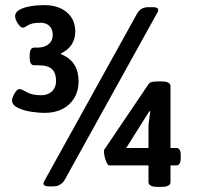

<svg xmlns="http://www.w3.org/2000/svg" viewBox="-20 -728 778 750"><path d="M577 -700Q598 -700 598 -689Q598 -686 596.5 -682Q595 -678 592 -674L233 -26Q218 0 188 0H171Q150 0 150 -11Q150 -17 156 -26L515 -674Q529 -700 560 -700ZM153 -708Q208 -708 241 -680Q274 -652 274 -605Q274 -575 259 -553Q244 -531 219 -520V-516Q254 -502 270.5 -475Q287 -448 287 -412Q287 -373 270 -345Q253 -317 223.5 -302Q194 -287 154 -287Q132 -287 102 -291.5Q72 -296 49.5 -307Q27 -318 27 -336Q27 -342 31.5 -352.5Q36 -363 42.5 -371.5Q49 -380 56 -380Q64 -380 84.5 -368Q105 -356 141 -356Q158 -356 171.5 -363Q185 -370 192 -382.5Q199 -395 199 -413Q199 -442 183.5 -457.5Q168 -473 130 -473H114Q96 -473 96 -502V-513Q96 -542 114 -542H125Q144 -542 157.5 -548Q171 -554 178.5 -565Q186 -576 186 -591Q186 -606 180.5 -616.5Q175 -627 164.5 -633Q154 -639 138 -639Q104 -639 90 -629.5Q76 -620 69 -620Q60 -620 49.5 -636.5Q39 -653 39 -665Q39 -680 55.5 -689.5Q72 -699 98 -703.5Q124 -708 153 -708ZM611 -410Q646 -410 646 -391V-150H669Q686 -150 686 -121V-111Q686 -82 669 -82H646V-17Q646 2 611 2H595Q560 2 560 -17V-82H407Q402 -82 397 -92Q392 -102 389 -115Q386 -128 386 -136Q386 -141 387 -143L560 -399Q565 -406 574 -408Q583 -410 596 -410ZM567 -293H563L473 -150H560V-240Z"/></svg>

Font: Asap VF Beta
Style: Regular
Weight: 400
Designer: Pablo Cosgaya
Foundry: Pablo Cosgaya
Version: Version 1.007